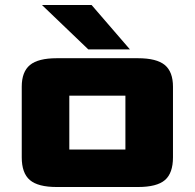

<svg xmlns="http://www.w3.org/2000/svg" viewBox="-20 -744 780 769"><path d="M67.1 -114V-396.7Q67.1 -456.5 100.1 -483.7Q133.1 -510.8 207.1 -510.8H532.8Q607.1 -510.8 640 -483.7Q672.8 -456.5 672.8 -396.7V-114Q672.8 -50.5 640.6 -22.8Q608.3 5 532.8 5H207.1Q132.3 5 99.7 -22.8Q67.1 -50.5 67.1 -114ZM257.6 -145.1Q257.6 -145.1 257.6 -145.1Q257.6 -145.1 257.6 -145.1H482.3Q482.3 -145.1 482.3 -145.1Q482.3 -145.1 482.3 -145.1V-360.7Q482.3 -360.7 482.3 -360.7Q482.3 -360.7 482.3 -360.7H257.6Q257.6 -360.7 257.6 -360.7Q257.6 -360.7 257.6 -360.7ZM500.4 -546.1H333.7L148 -724H346.8Z"/></svg>

Font: Science Gothic
Style: Regular
Weight: 400
Designer: Thomas Phinney, Vassil Kateliev, Brandon Buerkle
Foundry: Font Detective LLC
Version: Version 1.018